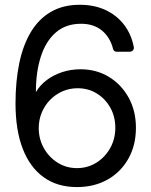

<svg xmlns="http://www.w3.org/2000/svg" viewBox="-20 -759 624 791"><path d="M296.9 11.7Q216.3 11.7 159.9 -28.8Q103.5 -69.3 73.7 -146.2Q43.9 -223.1 43.9 -333Q43.9 -424.8 59.6 -499.5Q75.2 -574.2 107.7 -627.9Q140.1 -681.6 190.2 -710.4Q240.2 -739.3 308.6 -739.3Q368.2 -739.3 414.6 -717.8Q460.9 -696.3 491 -657.2Q521 -618.2 531.2 -565.4Q532.2 -560.1 530.3 -555.7Q528.3 -551.3 524.2 -548.6Q520 -545.9 514.6 -545.9H460Q455.1 -545.9 450.9 -549.1Q446.8 -552.2 445.8 -557.6Q433.6 -605.5 399.9 -633.3Q366.2 -661.1 314 -661.1Q251 -661.1 209.7 -625Q168.5 -588.9 148.2 -525.6Q127.9 -462.4 127.9 -380.9H128.9Q145.5 -409.2 173.6 -429.9Q201.7 -450.7 237.1 -462.2Q272.5 -473.6 311.5 -473.6Q377.4 -473.6 429 -442.1Q480.5 -410.6 510.3 -356.2Q540 -301.8 540 -232.4Q540 -160.6 509 -105.5Q478 -50.3 423.3 -19.3Q368.7 11.7 296.9 11.7ZM296.9 -66.4Q340.8 -66.4 376.7 -88.6Q412.6 -110.8 433.8 -148.7Q455.1 -186.5 455.1 -232.4Q455.1 -278.3 434.6 -315.2Q414.1 -352.1 378.9 -373.8Q343.8 -395.5 299.8 -395.5Q266.6 -395.5 237.5 -382.8Q208.5 -370.1 186.5 -347.7Q164.6 -325.2 152.1 -295.4Q139.6 -265.6 139.6 -231.4Q139.6 -186 160.9 -148.4Q182.1 -110.8 217.8 -88.6Q253.4 -66.4 296.9 -66.4Z"/></svg>

Font: Inter Numeric Softened
Style: Regular
Weight: 400
Designer: Aaron212
Version: Version 1.004